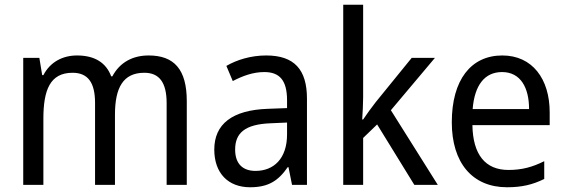

<svg xmlns="http://www.w3.org/2000/svg" viewBox="-20 -780 2385 810"><path d="M607 -546C541 -546 486 -518 454 -458H449C428 -515 380 -546 305 -546C245 -546 192 -519 163 -463H158L146 -536H78V0H163V-279C163 -400 191 -473 286 -473C350 -473 381 -433 381 -346V0H465V-296C465 -411 500 -473 589 -473C652 -473 683 -432 683 -345V0H768V-353C768 -487 715 -546 607 -546Z M1103 -546C1039 -546 980 -528 935 -502L962 -438C1004 -460 1048 -476 1095 -476C1158 -476 1191 -443 1191 -357V-324L1111 -321C959 -316 884 -256 884 -149C884 -49 943 10 1035 10C1112 10 1154 -17 1194 -75H1197L1212 0H1275V-364C1275 -486 1222 -546 1103 -546ZM1123 -260 1191 -263V-213C1191 -111 1135 -59 1058 -59C1006 -59 972 -87 972 -149C972 -218 1012 -256 1123 -260Z M1512 -370V-760H1428V0H1512V-198L1571 -255L1728 0H1827L1629 -315L1815 -536H1717L1565 -349C1549 -329 1524 -294 1512 -276H1508C1510 -305 1512 -343 1512 -370Z M2099 -546C1967 -546 1886 -443 1886 -264C1886 -94 1972 10 2119 10C2182 10 2227 -1 2276 -25V-100C2226 -75 2182 -63 2125 -63C2028 -63 1975 -127 1973 -252H2299V-306C2299 -447 2226 -546 2099 -546ZM2098 -476C2177 -476 2212 -409 2212 -320H1974C1982 -421 2025 -476 2098 -476Z"/></svg>

Font: Noto Sans Devanagari SemiCondensed
Style: Regular
Weight: 400
Width: 4
Designer: Jelle Bosma - Monotype Design Team
Foundry: Monotype Imaging Inc.
Version: Version 2.004